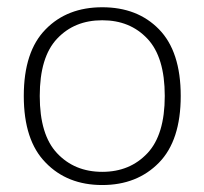

<svg xmlns="http://www.w3.org/2000/svg" viewBox="-20 -515 575 540"><path d="M267.6 -494.6C202.1 -494.6 148.9 -474.1 108.4 -432.6C67.4 -391.1 46.9 -328.6 46.9 -245.1C46.9 -161.6 67.4 -99.1 108.4 -57.6C148.9 -15.6 202.1 5.4 267.6 5.4C333 5.4 386.2 -15.6 427.2 -57.6C467.8 -99.1 488.3 -161.6 488.3 -245.1C488.3 -328.6 467.8 -391.1 427.2 -432.6C386.7 -474.1 333.5 -494.6 267.6 -494.6ZM267.6 -458C319.8 -458 361.8 -440.9 394.5 -406.2C427.2 -371.6 443.4 -317.9 443.4 -245.1C443.4 -172.4 427.2 -118.7 394.5 -84C361.8 -49.3 319.8 -31.7 267.6 -31.7C215.3 -31.7 173.3 -49.3 140.6 -84C107.9 -118.7 91.8 -172.4 91.8 -245.1C91.8 -317.9 107.9 -371.6 140.6 -406.2C173.3 -440.9 215.3 -458 267.6 -458Z"/></svg>

Font: Estedad ExtraLight
Style: Regular
Weight: 200
Designer: Amin Abedi
Version: Version 7.3